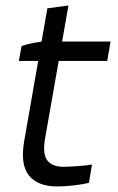

<svg xmlns="http://www.w3.org/2000/svg" viewBox="-20 -670 425 693"><path d="M67 -159 151 -640 227 -650 143 -172Q133 -116 150 -92Q167 -68 210 -68Q230 -68 262.5 -70.5Q295 -73 312 -76L301 -10Q281 -5 247.5 -1Q214 3 187 3Q117 3 85 -36Q53 -75 67 -159ZM144 -520H379L367 -450H48L58 -504Q79 -511 102.5 -515.5Q126 -520 144 -520Z"/></svg>

Font: Fixel Italic Variable 20240409 Display Thin
Style: Italic
Weight: 100
Italic angle: -10°
Designer: AlfaBravo + MacPaw
Foundry: Kyrylo Tkachov, Marchela Mozhyna, Serhii Makarenko, Maria Weinstein, Zakhar Kryvoshyya
Version: Version 1.211;Glyphs 3.2 (3225)